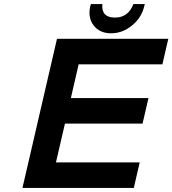

<svg xmlns="http://www.w3.org/2000/svg" viewBox="-20 -920 844 940"><path d="M90 0 259 -730H804L775 -605H365L327 -440H707L678 -315H298L254 -125H664L635 0ZM524 -757Q468 -757 438.5 -795.5Q409 -834 422 -890L425 -900H481Q475 -834 543 -834Q608 -834 633 -900H689L686 -889Q673 -833 626 -795Q579 -757 524 -757Z"/></svg>

Font: Miedinger
Style: Bold-Italic
Weight: 700
Italic angle: -13°
Version: Version 001.000